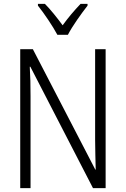

<svg xmlns="http://www.w3.org/2000/svg" viewBox="-20 -967 646 987"><path d="M430 -947H394C360 -911 331 -877 302 -837C274 -875 240 -918 211 -947H175V-938C207 -898 251 -833 275 -788H329C352 -833 398 -897 430 -938ZM523 0V-714H469V-247C469 -203 471 -141 472 -95H470L149 -714H84V0H137V-472C137 -528 136 -577 133 -624H136L458 0Z"/></svg>

Font: Noto Sans Display SemiCondensed Light
Style: Regular
Weight: 300
Width: 4
Designer: Monotype Design Team
Foundry: Monotype Imaging Inc.
Version: Version 1.900